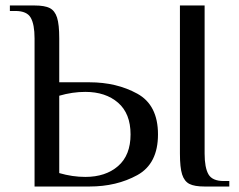

<svg xmlns="http://www.w3.org/2000/svg" viewBox="-20 -680 872 700"><path d="M106 -540Q106 -591 92 -615.5Q78 -640 36 -640H16V-660H106Q143 -660 161.5 -650.5Q180 -641 188 -616Q196 -591 196 -540V-380H306Q405 -380 480.5 -338.5Q556 -297 556 -190Q556 -83 480.5 -41.5Q405 0 306 0H106ZM636 -120V-660H726V-120Q726 -69 740 -44.5Q754 -20 796 -20H816V0H726Q689 0 670.5 -9.5Q652 -19 644 -44Q636 -69 636 -120ZM456 -190Q456 -266 410.5 -305.5Q365 -345 291 -345Q244 -345 196 -331V-49Q244 -35 291 -35Q365 -35 410.5 -74.5Q456 -114 456 -190Z"/></svg>

Font: Philosopher
Style: Regular
Weight: 400
Designer: Jovanny Lemonad
Foundry: Jovanny Lemonad
Version: Version 2.000